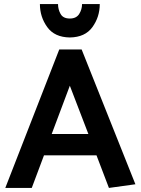

<svg xmlns="http://www.w3.org/2000/svg" viewBox="-20 -923 691 943"><path d="M470 -903Q470 -840 434 -790Q398 -740 323 -739Q248 -740 212 -790Q176 -840 176 -903H265Q265 -877 277.5 -854.5Q290 -832 323 -832Q355 -832 369 -854.5Q383 -877 383 -903ZM323 -502 234 -265H414ZM381 -680 645 -18 515 0 454 -160H196L136 0H6L271 -680Z"/></svg>

Font: Palanquin Dark
Style: Regular
Weight: 400
Designer: Pria Ravichandran
Version: Version 1.000